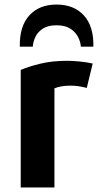

<svg xmlns="http://www.w3.org/2000/svg" viewBox="-20 -815 430 843"><path d="M228 -795Q152 -795 108.5 -747Q65 -699 67 -610H124Q125 -630 135 -652Q145 -674 167.5 -689Q190 -704 228 -704Q266 -704 289 -689Q312 -674 323 -652Q334 -630 335 -610H390Q392 -699 348.5 -747Q305 -795 228 -795ZM387 -536Q361 -542 330 -545Q299 -548 274 -548Q209 -548 157.5 -535.5Q106 -523 71 -508V8H219V-427Q230 -432 248 -435.5Q266 -439 288 -439Q308 -439 324.5 -436.5Q341 -434 361 -429Z"/></svg>

Font: Repo Bold
Style: Bold
Weight: 700
Designer: Stefan Peev
Foundry: Context Ltd
Version: Version 1.502